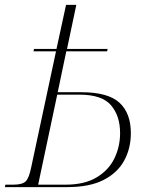

<svg xmlns="http://www.w3.org/2000/svg" viewBox="-38 -765 596 785"><path d="M-18 0 -16 -10H17Q53 -10 67 -23.5Q81 -37 90 -83L191 -555H99L101 -565H193L232 -745H274L236 -565H402L400 -555H233L198 -388H294Q404 -388 450.5 -345Q497 -302 497 -221Q497 -158 469.5 -108Q442 -58 385 -29Q328 0 237 0ZM230 -10Q308 -10 357.5 -40Q407 -70 430 -118Q453 -166 453 -221Q453 -291 416 -334.5Q379 -378 287 -378H196L118 -10Z"/></svg>

Font: Noto Serif Display SemiCondensed ExtraLight
Style: Italic
Weight: 200
Width: 4
Italic angle: -12°
Designer: Monotype Design Team
Foundry: Monotype Imaging Inc.
Version: Version 2.009